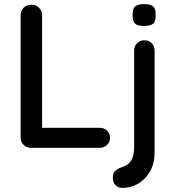

<svg xmlns="http://www.w3.org/2000/svg" viewBox="-20 -723 865 939"><path d="M468 -98Q489 -98 503.5 -84Q518 -70 518 -49Q518 -28 503.5 -14Q489 0 468 0H132Q110 0 95.5 -14.5Q81 -29 81 -51V-649Q81 -671 96 -685.5Q111 -700 135 -700Q155 -700 170.5 -685.5Q186 -671 186 -649V-81L165 -98ZM736 22Q736 76 714 115Q692 154 656 175Q620 196 579 196Q558 196 545 182.5Q532 169 532 150V141Q532 123 544.5 112Q557 101 575 95Q598 88 611.5 74.5Q625 61 630.5 40.5Q636 20 636 -4V-476Q636 -497 650 -511.5Q664 -526 686 -526Q708 -526 722 -511.5Q736 -497 736 -476ZM684 -596Q655 -596 642 -606.5Q629 -617 629 -642V-658Q629 -683 643 -693Q657 -703 685 -703Q715 -703 728 -692.5Q741 -682 741 -658V-642Q741 -616 727.5 -606Q714 -596 684 -596Z"/></svg>

Font: Quicksand Light SemiBold
Style: Regular
Weight: 600
Version: Version 3.006